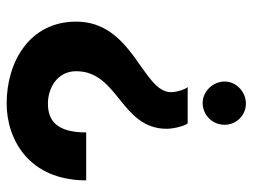

<svg xmlns="http://www.w3.org/2000/svg" viewBox="-111 -639 759 577"><g transform="rotate(90 268.5 -350.5)"><path d="M355 -646C355 -681 327 -710 291 -710C256 -710 225 -681 225 -646C225 -610 256 -579 291 -580C327 -581 355 -610 355 -646ZM378 -230C378 -141 342 -115 291 -115C245 -115 194 -143 194 -200C194 -327 367 -334 367 -472C367 -498 355 -535 350 -535H241C245 -535 257 -506 257 -485C257 -399 45 -371 45 -200C45 -59 167 9 291 9C400 9 522 -59 522 -230Z"/></g></svg>

Font: Brassia
Style: Regular
Weight: 400
Designer: Ariel Martín Pérez
Foundry: Tunera Type Foundry
Version: Version 1.600;hotconv 1.0.109;makeotfexe 2.5.65596